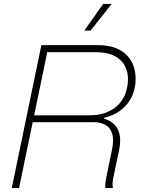

<svg xmlns="http://www.w3.org/2000/svg" viewBox="-20 -959 721 979"><path d="M40 0 191 -729H475Q533 -729 571 -713.5Q609 -698 631 -673Q653 -648 662 -619Q671 -590 671.5 -561.5Q672 -533 667 -512Q655 -453 614 -413Q573 -373 512 -359L511 -354Q546 -343 566 -321Q586 -299 591 -267Q596 -235 587 -192L562 -74Q555 -42 554 -26.5Q553 -11 556 0H518Q515 -12 518 -31.5Q521 -51 527 -80L550 -190Q562 -246 552 -277.5Q542 -309 517 -322.5Q492 -336 457 -336H138L145 -371H436Q513 -371 563.5 -408Q614 -445 627 -509Q633 -530 632.5 -561Q632 -592 617 -622.5Q602 -653 565.5 -673Q529 -693 462 -693H221L77 0ZM410 -803 506 -939H549L442 -803Z"/></svg>

Font: Mona Sans
Style: Italic
Weight: 200
Italic angle: -11.6951°
Designer: Deni Anggara
Foundry: GitHub
Version: Version 2.000